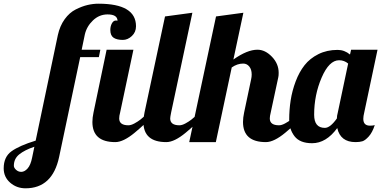

<svg xmlns="http://www.w3.org/2000/svg" viewBox="-221 -769 2082 1039"><path d="M444 -553Q411 -553 393.5 -565Q376 -577 376 -607Q376 -627 384.5 -642.5Q393 -658 406 -658Q412 -658 415 -657Q414 -691 361 -691Q316 -691 282 -658.5Q248 -626 238 -582L221 -500H322L314 -460H213L99 80Q63 250 -83 250Q-131 250 -166 219.5Q-201 189 -201 142Q-201 80 -158.5 49.5Q-116 19 -28 -8L92 -579Q103 -629 129 -665Q155 -701 189 -718Q223 -735 253 -742Q283 -749 312 -749Q515 -749 515 -627Q515 -595 492.5 -574Q470 -553 444 -553ZM-146 128Q-146 139 -134 150Q-122 161 -106 161Q-88 161 -71.5 142.5Q-55 124 -47 83L-35 25Q-88 43 -117 66.5Q-146 90 -146 128ZM356 -500H501L429 -160Q424 -142 424 -128Q424 -91 474 -91Q488 -91 506.5 -101Q525 -111 539 -122Q553 -133 575 -152.5Q597 -172 606 -179H640Q636 -175 606.5 -144Q577 -113 557.5 -94.5Q538 -76 508 -51Q478 -26 451.5 -13Q425 0 403 0Q279 0 279 -109Q279 -132 285 -160Z M672 -680 820 -700 705 -160Q700 -135 700 -128Q700 -91 750 -91Q764 -91 782.5 -101Q801 -111 815 -122Q829 -133 851 -152.5Q873 -172 882 -179H916Q912 -175 882.5 -144Q853 -113 833.5 -94.5Q814 -76 784 -51Q754 -26 727.5 -13Q701 0 679 0Q555 0 555 -109Q555 -132 561 -160Z M1285 -351 1244 -160Q1239 -140 1239 -128Q1239 -91 1289 -91Q1303 -91 1321.5 -101Q1340 -111 1354 -122Q1368 -133 1390 -152.5Q1412 -172 1421 -179H1455Q1451 -175 1421.5 -144Q1392 -113 1372.5 -94.5Q1353 -76 1323 -51Q1293 -26 1266.5 -13Q1240 0 1218 0Q1094 0 1094 -109Q1094 -132 1100 -160L1138 -340Q1141 -353 1141 -366Q1141 -393 1128 -409Q1115 -425 1095 -425Q1063 -425 1033 -404L947 0H803L948 -680L1096 -700L1042 -447Q1117 -500 1172 -500Q1214 -500 1250.5 -462Q1287 -424 1287 -375Q1287 -359 1285 -351Z M1822 -500 1750 -160Q1745 -140 1745 -126Q1745 -89 1781 -89Q1799 -89 1807 -92Q1794 -52 1774.5 -30.5Q1755 -9 1740 -4.5Q1725 0 1703 0Q1621 0 1604 -76Q1544 6 1468 6Q1402 6 1373 -31.5Q1344 -69 1344 -121Q1344 -175 1352 -226.5Q1360 -278 1379 -328.5Q1398 -379 1427 -416Q1456 -453 1502 -476Q1548 -499 1606 -499Q1643 -499 1673 -474L1679 -500ZM1607 -160 1663 -425Q1642 -443 1614 -443Q1560 -443 1519.5 -349Q1479 -255 1479 -148Q1479 -77 1537 -77Q1566 -77 1602 -128Q1602 -142 1607 -160Z"/></svg>

Font: Lobster 1.3
Style: Regular
Weight: 400
Designer: Pablo Impallari
Foundry: Pablo Impallari. www.impallari.com
Version: Version 1.003 2010